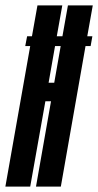

<svg xmlns="http://www.w3.org/2000/svg" viewBox="-51 -695 366 715"><path d="M43 -523.5 50 -560H68L88.5 -675H181L160.5 -560H181.5L202 -675H294.5L274 -560H293L286.5 -523.5H267.5L175.5 0H83L139 -318H118L61.5 0H-31L61.5 -523.5ZM175 -523.5H154L130 -387H151Z"/></svg>

Font: Anybody UltraCondensed Medium
Style: Italic
Weight: 500
Width: 1
Italic angle: -10°
Designer: Tyler Finck
Foundry: Etcetera Type Company
Version: Version 1.010; ttfautohint (v1.8.3) -l 8 -r 50 -G 200 -x 14 